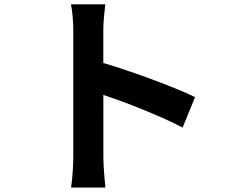

<svg xmlns="http://www.w3.org/2000/svg" viewBox="-20 -811 1040 875"><path d="M314 -95.8Q314 -115 314 -158.6Q314 -202.2 314 -259.8Q314 -317.3 314 -380Q314 -442.7 314 -501.2Q314 -559.6 314 -604.6Q314 -649.6 314 -670.6Q314 -697.5 311.4 -731.3Q308.9 -765.1 303.5 -791.3H459.7Q457 -765.3 453.9 -733.5Q450.8 -701.7 450.8 -670.6Q450.8 -643.2 450.8 -595.3Q450.8 -547.5 450.8 -488.9Q450.8 -430.4 451 -369.5Q451.1 -308.6 451.1 -253Q451.1 -197.4 451.1 -155.7Q451.1 -114.1 451.1 -95.8Q451.1 -81.7 452.2 -56.4Q453.4 -31.1 456 -4.2Q458.5 22.7 460.3 43.5H304Q308.3 14.4 311.1 -25.8Q314 -65.9 314 -95.8ZM421.4 -532.3Q471.2 -518.9 533 -498.4Q594.8 -477.9 657.9 -454.8Q721 -431.7 776.7 -409.1Q832.3 -386.6 868.9 -368.3L812.2 -229.6Q770 -252.1 719 -274.4Q667.9 -296.8 615.2 -318.1Q562.5 -339.4 512.5 -357.2Q462.4 -375 421.4 -388.6Z"/></svg>

Font: Noto Sans TC
Style: Regular
Weight: 100
Designer: Ryoko NISHIZUKA 西塚涼子 (kana, bopomofo & ideographs); Paul D. Hunt (Latin, Greek & Cyrillic); Sandoll Communications 산돌커뮤니
Foundry: Adobe
Version: Version 2.004;hotconv 1.0.118;makeotfexe 2.5.65603